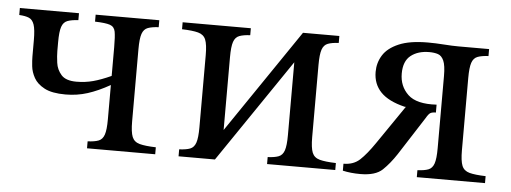

<svg xmlns="http://www.w3.org/2000/svg" viewBox="-38 -535 1680 631"><g transform="rotate(5 802.0 -219.0)"><path d="M405 -101Q405 -66 411.5 -50Q418 -34 436.5 -29Q455 -24 490 -23V0H265V-23Q288 -24 301 -29Q314 -34 319.5 -50Q325 -66 325 -101V-214Q286 -192 251.5 -181Q217 -170 179 -170Q134 -170 109.5 -183Q85 -196 74.5 -215Q64 -234 62 -253Q60 -272 60 -285V-339Q60 -374 54.5 -390Q49 -406 37 -411Q25 -416 5 -417V-440H200V-417Q178 -416 164.5 -411Q151 -406 145.5 -390Q140 -374 140 -339V-310Q140 -294 143 -271.5Q146 -249 161 -232Q176 -215 211 -215Q240 -215 266 -222Q292 -229 325 -244V-339Q325 -374 322 -390Q319 -406 304.5 -411Q290 -416 255 -417V-440H465V-417Q443 -416 429.5 -411Q416 -406 410.5 -390Q405 -374 405 -339Z M999 -339V-101Q999 -66 1005.5 -50Q1012 -34 1030.5 -29Q1049 -24 1084 -23V0H859V-23Q882 -24 895 -29Q908 -34 913.5 -50Q919 -66 919 -101V-341L687 0H567V-23Q590 -24 603 -29Q616 -34 621.5 -50Q627 -66 627 -101V-339Q627 -374 620.5 -390Q614 -406 595.5 -411Q577 -416 542 -417V-440H767V-417Q745 -416 731.5 -411Q718 -406 712.5 -390Q707 -374 707 -339V-99L939 -440H1059V-417Q1037 -416 1023.5 -411Q1010 -406 1004.5 -390Q999 -374 999 -339Z M1167 6Q1135 6 1109 0V-23Q1142 -23 1163 -42.5Q1184 -62 1210 -100L1297 -227H1293Q1239 -240 1213.5 -266.5Q1188 -293 1188 -333Q1188 -363 1203.5 -388Q1219 -413 1255 -428.5Q1291 -444 1351 -444Q1376 -444 1404 -442Q1432 -440 1452 -440H1553V-417Q1531 -416 1517.5 -411Q1504 -406 1498.5 -390Q1493 -374 1493 -339V-101Q1493 -66 1499.5 -50Q1506 -34 1524.5 -29Q1543 -24 1578 -23V0H1353V-23Q1376 -24 1389 -29Q1402 -34 1407.5 -50Q1413 -66 1413 -101V-339Q1413 -374 1406 -389.5Q1399 -405 1387 -409Q1375 -413 1358 -413Q1321 -413 1297.5 -394.5Q1274 -376 1274 -335Q1274 -293 1302.5 -266Q1331 -239 1397 -243V-217Q1385 -217 1379 -213.5Q1373 -210 1365 -196L1284 -70Q1263 -38 1240 -16Q1217 6 1167 6Z"/></g></svg>

Font: Bona Nova
Style: Regular
Weight: 400
Designer: Mateusz Machalski
Foundry: Capitalics
Version: Version 4.001; ttfautohint (v1.8.3)